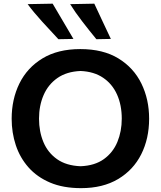

<svg xmlns="http://www.w3.org/2000/svg" viewBox="-20 -988 855 1021"><path d="M411 12.5Q316 12.5 246.5 -17Q177 -46.5 131.5 -98Q86 -149.5 64 -216Q42 -282.5 42 -356.5Q42 -460 83.2 -544Q124.5 -628 206 -677.5Q287.5 -727 407 -727Q528.5 -727 609.8 -677.2Q691 -627.5 732 -543.5Q773 -459.5 773 -357Q773 -251 731 -167.5Q689 -84 608 -35.8Q527 12.5 411 12.5ZM408.5 -104Q484 -107 532.5 -142Q581 -177 604.2 -233.2Q627.5 -289.5 627.5 -357Q627.5 -429 602.5 -485Q577.5 -541 528.8 -574.2Q480 -607.5 408.5 -610.5Q334.5 -607.5 285.2 -573Q236 -538.5 211.8 -482.2Q187.5 -426 187.5 -357Q187.5 -288.5 211 -232.2Q234.5 -176 283.5 -141.5Q332.5 -107 408.5 -104ZM290.5 -779.5Q248 -824.5 202.8 -874.5Q157.5 -924.5 127 -966L260 -968.5Q287.5 -922 315 -875.2Q342.5 -828.5 370.5 -781ZM492.5 -779.5Q455.5 -824.5 417 -874.5Q378.5 -924.5 353 -966L481.5 -968.5Q503.5 -921.5 525.2 -875Q547 -828.5 569.5 -781Z"/></svg>

Font: Commissioner Loud SemiBold
Style: Regular
Weight: 600
Designer: Kostas Bartsokas
Foundry: Kostas Bartsokas
Version: Version 1.000; ttfautohint (v1.8.3)